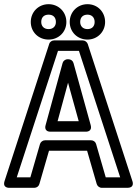

<svg xmlns="http://www.w3.org/2000/svg" viewBox="-48 -872 655 917"><path d="M370 -733C348 -733 335 -747 335 -767C335 -789 348 -802 370 -802C390 -802 404 -789 404 -767C404 -746 391 -733 370 -733ZM370 -683C417 -683 454 -720 454 -767C454 -815 418 -852 370 -852C322 -852 285 -815 285 -767C285 -719 322 -683 370 -683ZM184 -733C162 -733 149 -747 149 -767C149 -789 162 -802 184 -802C206 -802 219 -789 219 -767C219 -747 206 -733 184 -733ZM184 -683C232 -683 269 -719 269 -767C269 -815 232 -852 184 -852C136 -852 99 -815 99 -767C99 -719 136 -683 184 -683ZM194 -243H361C364 -243 394 -242 385 -275L303 -571C300 -582 290 -589 279 -589H275C263 -589 253 -580 251 -571L170 -275C169 -272 160 -243 194 -243ZM227 -293 277 -477 328 -293ZM457 -25 411 -184C408 -195 398 -202 387 -202H167C156 -202 146 -194 143 -184L97 -25H32L229 -629H329L526 -25ZM414 7C417 17 427 25 438 25H560C598 25 584 -8 584 -8L371 -662C368 -671 358 -679 347 -679H211C201 -679 190 -673 187 -662L-26 -8C-38 28 -2 25 -2 25H116C127 25 137 18 140 7L186 -152H368Z"/></svg>

Font: Falling Sky
Style: Ou
Weight: 400
Designer: Paul D. Hunt
Foundry: Adobe Systems Incorporated
Version: Version 1.02